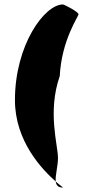

<svg xmlns="http://www.w3.org/2000/svg" viewBox="-20 -748 404 861"><path d="M47 -299C47 -114 170 13 230 66C227 39 240 -3 240 -39C240 -98 192 -246 248 -407C256 -568 332 -674 332 -684C332 -695 268 -728 262 -728C180 -728 47 -547 47 -299ZM230 66C232 83 241 93 262 93C264 93 250 84 230 66Z"/></svg>

Font: Ampere
Style: SCExt
Weight: 400
Version: Version 1